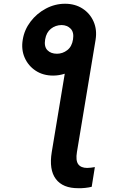

<svg xmlns="http://www.w3.org/2000/svg" viewBox="-20 -780 630 1009"><path d="M99.6 -571.8Q107.9 -623.5 140.6 -666.5Q173.3 -709.5 221.2 -734.9Q269 -760.3 321.8 -760.3Q374.5 -760.3 413.8 -734.9Q453.1 -709.5 471.9 -666.5Q490.7 -623.5 482.4 -571.8V-571.3L384.3 19Q377 63.5 391.1 83Q405.3 102.5 438 102.5Q457 102.1 478.5 98.1L461.9 201.7Q445.8 205.6 427.5 207.5Q409.2 209.5 391.6 209Q310.1 209.5 273.4 160.6Q236.8 111.8 252 19L320.3 -392.6Q290 -382.8 259.3 -382.8Q206.5 -382.8 167.5 -408.4Q128.4 -434.1 109.6 -477.1Q90.8 -520 99.6 -571.8ZM279.3 -497.6Q309.1 -497.6 333.5 -516.4Q357.9 -535.2 363.8 -573.2Q369.6 -610.4 351.3 -629.2Q333 -647.9 303.7 -648.4Q271.5 -647.9 247.6 -628.9Q223.6 -609.9 217.3 -573.2Q210.9 -535.2 229 -516.4Q247.1 -497.6 279.3 -497.6Z"/></svg>

Font: Inter Display Semi Bold
Style: Italic
Weight: 600
Italic angle: -9.39999°
Designer: Rasmus Andersson
Foundry: rsms
Version: Version 4.000;git-4fc901f